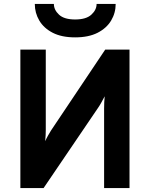

<svg xmlns="http://www.w3.org/2000/svg" viewBox="-20 -951 758 971"><path d="M83 0V-700H211.5V-294.5Q211.5 -285 210.8 -267.8Q210 -250.5 208.5 -237Q214 -249.5 223.2 -266Q232.5 -282.5 238 -291L512 -700H635V0H506.5V-403Q506.5 -435.5 509.5 -464Q503.5 -452 493.2 -433.8Q483 -415.5 476.5 -406.5L200.5 0ZM360 -762Q292 -762 246.8 -785.2Q201.5 -808.5 178.8 -847Q156 -885.5 156 -931H252.5Q252.5 -901 278.5 -876.8Q304.5 -852.5 360 -852.5Q415.5 -852.5 442 -876.8Q468.5 -901 468.5 -931H565Q565 -885.5 542 -847Q519 -808.5 473.5 -785.2Q428 -762 360 -762Z"/></svg>

Font: Overpass
Style: Bold
Weight: 700
Designer: Delve Withrington, Dave Bailey, Thomas Jockin
Foundry: Delve Fonts LLC
Version: Version 4.000; ttfautohint (v1.8.3)